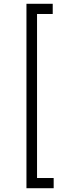

<svg xmlns="http://www.w3.org/2000/svg" viewBox="-20 -867 364 1016"><path d="M264 75V129H120V-847H259V-793H176V75Z"/></svg>

Font: Biryani UltraLight
Style: Regular
Weight: 250
Designer: Dan Reynolds and Mathieu Réguer
Foundry: Dan Reynolds and Mathieu Réguer
Version: Version 1.003; ttfautohint (v1.1) -l 5 -r 5 -G 72 -x 0 -D la